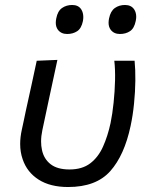

<svg xmlns="http://www.w3.org/2000/svg" viewBox="-20 -740 602 771"><path d="M253.5 11Q181.5 11 135 -18.8Q88.5 -48.5 71 -100.5Q61 -129 61 -162Q61 -189 67.5 -218.5Q72 -239.5 76 -258Q79.5 -276 83.5 -294Q96 -351 106.5 -398.5Q116.5 -446 127.5 -496L210.5 -499.5Q192 -413.5 176.2 -340.2Q160.5 -267 150 -217Q145 -193.5 145 -172Q145 -154 148.5 -138Q156 -102 183 -80.8Q210 -59.5 259 -59.5Q310 -59.5 342.2 -84Q374.5 -108.5 393.5 -150.8Q412.5 -193 424 -246Q431.5 -282.5 436.2 -327.8Q441 -373 442 -417.5Q443 -462 439 -496H520.5Q524 -461 523.5 -416Q523 -371 518.2 -323.8Q513.5 -276.5 504.5 -234.5Q479.5 -116.5 422.8 -52.8Q366 11 253.5 11ZM461.5 -603.5Q437.5 -603.5 424.5 -620.5Q416 -632 416 -648.5Q416 -657 418 -666.5Q424 -695.5 441.2 -707.8Q458.5 -720 482 -720Q507 -720 519 -702Q527 -689.5 527 -672.5Q527 -664.5 525 -655.5Q519 -626 502 -614.8Q485 -603.5 461.5 -603.5ZM249.5 -603.5Q225.5 -603.5 212.5 -620.5Q204 -632 204 -648.5Q204 -657 206 -666.5Q211.5 -695.5 229 -707.8Q246.5 -720 270 -720Q295 -720 306.5 -702Q314.5 -689 314.5 -671.5Q314.5 -664 313 -655.5Q307 -626 290 -614.8Q273 -603.5 249.5 -603.5Z"/></svg>

Font: Heraclito
Style: Italic
Weight: 400
Italic angle: -12°
Designer: Kostas Bartsokas (font) & Cristiano Sobral (main changes)
Foundry: Kostas Bartsokas (font) & Cristiano Sobral (main changes)
Version: Version 1.00;July 8, 2020;FontCreator 13.0.0.2655 64-bit